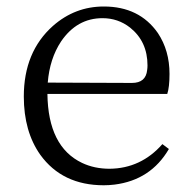

<svg xmlns="http://www.w3.org/2000/svg" viewBox="-20 -545 583 579"><path d="M124 -295.9 377.9 -294.9Q419.9 -294.9 423.8 -334Q424.8 -340.8 424.8 -347.7Q424.8 -419.9 372.1 -461.9Q335.9 -490.2 289.1 -490.2Q211.9 -490.2 164.1 -419.9Q129.9 -368.2 124 -295.9ZM484.4 -261.7H123Q125 -102.5 227.5 -53.7Q264.6 -36.1 310.5 -36.1Q405.3 -37.1 469.7 -110.4L489.3 -95.7Q434.6 -2 325.2 11.7Q308.6 13.7 293 13.7Q168 13.7 101.6 -78.1Q51.8 -148.4 51.8 -253.9Q51.8 -388.7 139.6 -466.8Q206.1 -525.4 293 -525.4Q400.4 -525.4 456.1 -445.3Q491.2 -392.6 491.2 -322.3Q491.2 -282.2 484.4 -261.7Z"/></svg>

Font: GenYoMin JP Light
Style: Regular
Weight: 300
Version: Version 1.001;PS 1;hotconv 16.6.51;makeotf.lib2.5.65220 DEVE